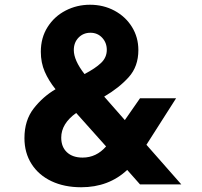

<svg xmlns="http://www.w3.org/2000/svg" viewBox="-20 -777 853 809"><path d="M83 -195Q83 -270 122 -320Q161 -370 214 -401Q185 -437 168.5 -475Q152 -513 152 -559Q152 -618 180.5 -663Q209 -708 256.5 -732.5Q304 -757 359 -757Q416 -757 462.5 -732Q509 -707 536 -663.5Q563 -620 563 -566Q563 -497 522.5 -452Q482 -407 419 -370L506 -271L570 -363H722L597 -167L744 0H570L516 -61Q438 12 322 12Q251 12 197 -13.5Q143 -39 113 -86Q83 -133 83 -195ZM328 -113Q386 -113 427 -160L301 -301Q238 -256 238 -197Q238 -158 262 -135.5Q286 -113 328 -113ZM336 -465Q382 -489 406 -512Q430 -535 430 -567Q430 -597 410.5 -618Q391 -639 361 -639Q331 -639 311 -618.5Q291 -598 291 -566Q291 -523 336 -465Z"/></svg>

Font: Evergrow Sans 
Style: ExtraBold
Weight: 800
Foundry: 10Web
Version: Version 1.000